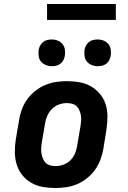

<svg xmlns="http://www.w3.org/2000/svg" viewBox="-20 -935 640 963"><path d="M257 8Q225 8 194 2.5Q163 -3 137 -18Q111 -33 92 -56.5Q73 -80 64 -109Q55 -138 54.5 -170Q54 -202 59 -234L76 -334Q80 -361 90 -387.5Q100 -414 117 -437.5Q134 -461 157.5 -479.5Q181 -498 207.5 -509Q234 -520 261.5 -524Q289 -528 316 -528Q348 -528 379 -522.5Q410 -517 436 -502Q462 -487 481.5 -463.5Q501 -440 510 -411Q519 -382 519 -350Q519 -318 514 -286L498 -186Q493 -159 483 -132.5Q473 -106 456 -82.5Q439 -59 415.5 -40.5Q392 -22 366 -11Q340 0 312 4Q284 8 257 8ZM259 -102Q278 -102 298 -109Q318 -116 333 -131Q348 -146 356 -165Q364 -184 367 -204L384 -304Q386 -317 387 -331Q388 -345 385.5 -357.5Q383 -370 378 -382Q373 -394 364 -402.5Q355 -411 342 -414.5Q329 -418 315 -418Q296 -418 276 -411Q256 -404 241 -389Q226 -374 217.5 -355Q209 -336 206 -316L189 -216Q187 -203 186.5 -189Q186 -175 188.5 -162.5Q191 -150 196 -138Q201 -126 210 -117.5Q219 -109 232 -105.5Q245 -102 259 -102ZM470 -603Q454 -603 439.5 -609Q425 -615 415.5 -626.5Q406 -638 404 -654Q402 -670 404 -686Q406 -697 412 -707.5Q418 -718 427 -725Q436 -732 447.5 -734.5Q459 -737 470 -737Q486 -737 500.5 -731Q515 -725 524 -713.5Q533 -702 535.5 -686Q538 -670 535 -654Q533 -643 527.5 -632.5Q522 -622 512.5 -615Q503 -608 492 -605.5Q481 -603 470 -603ZM240 -603Q224 -603 209.5 -609Q195 -615 185.5 -626.5Q176 -638 174 -654Q172 -670 174 -686Q176 -697 182 -707.5Q188 -718 197 -725Q206 -732 217.5 -734.5Q229 -737 240 -737Q256 -737 270.5 -731Q285 -725 294 -713.5Q303 -702 305.5 -686Q308 -670 305 -654Q303 -643 297.5 -632.5Q292 -622 282.5 -615Q273 -608 262 -605.5Q251 -603 240 -603ZM216 -835V-915H561V-835Z"/></svg>

Font: Iosevka Etoile Extrabold
Style: Italic
Weight: 800
Italic angle: -9°
Designer: Belleve Invis
Foundry: Belleve Invis
Version: Version 22.1.2; ttfautohint (v1.8.4)